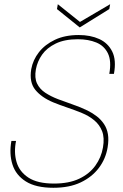

<svg xmlns="http://www.w3.org/2000/svg" viewBox="-20 -878 583 910"><path d="M233 12Q150 12 102.5 -18Q55 -48 39 -98.5Q23 -149 34 -210H56Q45 -156 58.5 -110Q72 -64 115 -36Q158 -8 236 -8Q307 -8 355.5 -31Q404 -54 432 -93Q460 -132 468 -179Q476 -225 464 -256Q452 -287 426.5 -308Q401 -329 368 -342.5Q335 -356 299.5 -368Q264 -380 232 -393Q177 -416 147.5 -452Q118 -488 128 -550Q136 -594 164.5 -630.5Q193 -667 240.5 -689.5Q288 -712 353 -712Q409 -712 450.5 -693Q492 -674 512 -633.5Q532 -593 520 -528H498Q509 -589 491.5 -625Q474 -661 436.5 -676.5Q399 -692 349 -692Q286 -692 244 -671.5Q202 -651 179.5 -619Q157 -587 150 -549Q143 -509 155.5 -482.5Q168 -456 194.5 -438.5Q221 -421 255 -408Q289 -395 325.5 -382.5Q362 -370 395 -354Q419 -342 439 -326.5Q459 -311 473 -290Q487 -269 491.5 -242Q496 -215 490 -179Q481 -125 448.5 -82Q416 -39 362.5 -13.5Q309 12 233 12ZM502 -858 498 -835 358 -748 250 -835 254 -858 359 -774Z"/></svg>

Font: DM Sans 18pt Thin
Style: Italic
Weight: 250
Italic angle: -10°
Designer: Colophon Foundry, Jonny Pinhorn
Foundry: Colophon Foundry
Version: Version 4.004;gftools[0.9.30]